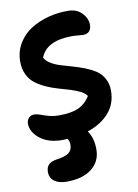

<svg xmlns="http://www.w3.org/2000/svg" viewBox="-95 -661 711 992"><g transform="rotate(-10 261.0 -165.0)"><path d="M189 53.2Q115.7 53.2 71.8 18.3Q27.8 -16.6 27.8 -61Q27.8 -78.1 38.6 -90.1Q49.3 -102.1 67.9 -102.1Q81.5 -102.1 98.9 -95.5Q116.2 -88.9 140.4 -82Q164.6 -75.2 194.8 -75.2Q257.8 -75.2 295.2 -91.8Q332.5 -108.4 357.9 -147.9Q348.1 -163.1 325 -174.8Q301.8 -186.5 273.7 -195.1Q245.6 -203.6 213.6 -212.6Q181.6 -221.7 151.9 -235.1Q122.1 -248.5 97.7 -266.6Q73.2 -284.7 58.6 -314.5Q43.9 -344.2 43.9 -382.8Q43.9 -435.1 69.1 -477.5Q94.2 -520 135.7 -546.4Q177.2 -572.8 228.8 -586.4Q280.3 -600.1 335 -599.1Q377.9 -598.6 405 -570.6Q432.1 -542.5 432.1 -508.8Q432.1 -486.8 420.7 -474.9Q409.2 -462.9 388.2 -462.9Q381.8 -462.9 363 -464.8Q344.2 -466.8 330.1 -466.8Q196.8 -466.8 164.1 -383.8Q172.4 -365.7 194.6 -352.1Q216.8 -338.4 245.1 -329.6Q273.4 -320.8 305.9 -311.8Q338.4 -302.7 368.9 -290.8Q399.4 -278.8 424.6 -262.5Q449.7 -246.1 464.8 -218.5Q480 -190.9 480 -154.8Q480 -85.9 438.2 -38.6Q396.5 8.8 325.2 32.2Q353 70.8 353 130.9Q353 194.3 305.2 231.7Q257.3 269 174.8 269Q133.3 269 109.6 252Q85.9 234.9 85.9 203.1Q85.9 179.2 98.6 165.5Q111.3 151.9 141.1 147Q187 141.1 206.1 126.7Q225.1 112.3 225.1 84Q225.1 64.9 215.8 51.8Q202.6 53.2 189 53.2Z"/></g></svg>

Font: Shantell Sans Irregular
Style: Regular
Weight: 600
Designer: Stephen Nixon, Anya Danilova, Shantell Martin
Foundry: Arrow Type
Version: Version 1.006;[9816181b4]